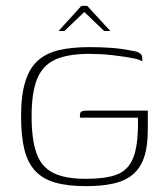

<svg xmlns="http://www.w3.org/2000/svg" viewBox="-20 -627 566 656"><path d="M274 9Q210 9 167.5 -3.5Q125 -16 99.5 -44Q74 -72 63 -117.5Q52 -163 52 -230Q52 -302 66.5 -348.5Q81 -395 110 -420.5Q139 -446 182.5 -456Q226 -466 285 -466Q324 -466 359.5 -463.5Q395 -461 429 -454Q445 -452 453 -448Q461 -444 463.5 -439Q466 -434 466 -429V-417Q458 -423 442 -426.5Q426 -430 406 -433Q386 -436 364.5 -438.5Q343 -441 322.5 -442Q302 -443 286 -443Q211 -443 168 -423Q125 -403 106.5 -356.5Q88 -310 88 -230Q88 -151 104.5 -104Q121 -57 161.5 -36.5Q202 -16 274 -16Q337 -16 375 -29Q413 -42 431 -78.5Q449 -115 451 -183Q452 -198 451.5 -209Q451 -220 451 -225H253Q253 -235 254 -240Q255 -245 260.5 -247Q266 -249 276 -249H485V-184Q485 -127 472.5 -90Q460 -53 434 -31Q408 -9 368 0Q328 9 274 9ZM180 -521 258 -607H278L357 -521H336L268 -586L200 -521Z"/></svg>

Font: Genos ExtraLight
Style: Regular
Weight: 250
Designer: Robert E. Leuschke
Foundry: Robert E. Leuschke
Version: Version 1.010